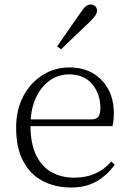

<svg xmlns="http://www.w3.org/2000/svg" viewBox="-20 -823 576 857"><path d="M298 14Q227 14 171 -15Q115 -44 83.5 -103.5Q52 -163 52 -252Q52 -334 84.5 -394.5Q117 -455 171 -488.5Q225 -522 289 -522Q351 -522 395.5 -495.5Q440 -469 464 -423.5Q488 -378 488 -320Q488 -283 482 -260H82V-290H387Q411 -290 419.5 -302.5Q428 -315 428 -341Q428 -404 391.5 -447.5Q355 -491 288 -491Q240 -491 201 -463Q162 -435 139 -383.5Q116 -332 116 -263Q116 -183 141 -131Q166 -79 210 -54.5Q254 -30 311 -30Q364 -30 404.5 -48Q445 -66 477 -102L492 -88Q459 -41 411 -13.5Q363 14 298 14ZM235 -616Q262 -655 288 -692.5Q314 -730 338 -764Q352 -786 362.5 -794.5Q373 -803 385 -803Q396 -803 404.5 -796Q413 -789 413 -775Q413 -765 405 -753Q397 -741 377 -722Q349 -696 317.5 -665.5Q286 -635 253 -603Z"/></svg>

Font: Noto Serif SC
Style: Regular
Weight: 200
Designer: Ryoko NISHIZUKA 西塚涼子 (kana & ideographs); Frank Grießhammer (Latin, Greek & Cyrillic); Wenlong ZHANG 张文龙 (bopomofo); San
Foundry: Adobe
Version: Version 2.001;hotconv 1.1.0;makeotfexe 2.6.0